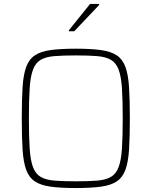

<svg xmlns="http://www.w3.org/2000/svg" viewBox="-20 -942 766 970"><path d="M363 8Q286 8 235.5 1Q185 -6 155.5 -26Q126 -46 112 -85Q98 -124 94 -187Q90 -250 90 -344Q90 -438 94 -501Q98 -564 112 -603Q126 -642 155.5 -662Q185 -682 235.5 -689Q286 -696 363 -696Q440 -696 490.5 -689Q541 -682 570.5 -662Q600 -642 614 -603Q628 -564 632 -501Q636 -438 636 -344Q636 -250 632 -187Q628 -124 614 -85Q600 -46 570.5 -26Q541 -6 490.5 1Q440 8 363 8ZM363 -26Q428 -26 471 -29.5Q514 -33 540 -48Q566 -63 579 -97Q592 -131 596 -190.5Q600 -250 600 -344Q600 -438 596 -497.5Q592 -557 579 -591Q566 -625 540 -640Q514 -655 471 -658.5Q428 -662 363 -662Q298 -662 255 -658.5Q212 -655 186 -640Q160 -625 147 -591Q134 -557 130 -497.5Q126 -438 126 -344Q126 -250 130 -190.5Q134 -131 147 -97Q160 -63 186 -48Q212 -33 255 -29.5Q298 -26 363 -26ZM328 -784V-789L435 -922H481V-917L355 -784Z"/></svg>

Font: Saira Thin Thin
Style: Regular
Weight: 250
Version: Version 1.101